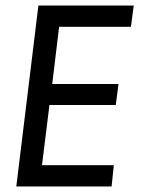

<svg xmlns="http://www.w3.org/2000/svg" viewBox="-20 -675 525 695"><path d="M39 0 119 -655H464L454 -578H194L169 -371H409L399 -295H159L132 -77H392L384 0Z"/></svg>

Font: Ropa Sans
Style: Italic
Weight: 400
Version: Version 1.100